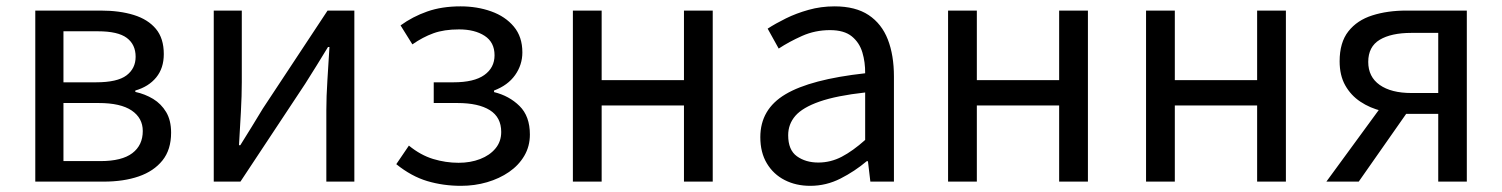

<svg xmlns="http://www.w3.org/2000/svg" viewBox="-20 -577 4772 610"><path d="M92.1 0V-543.4H300.1Q359.9 -543.4 405.1 -529.4Q450.2 -515.4 475.3 -485.3Q500.4 -455.3 500.4 -405.2Q500.4 -360.4 476.3 -331Q452.2 -301.6 409.9 -289.4V-285Q441 -278.2 466.6 -262.7Q492.2 -247.1 507.9 -220.9Q523.6 -194.7 523.6 -155.5Q523.6 -101.3 496.1 -67.2Q468.6 -33 420.7 -16.5Q372.8 0 309.7 0ZM181.6 -315.5H285Q352.9 -315.5 381.9 -337.5Q410.9 -359.5 410.9 -396.6Q410.9 -435.6 382.8 -456.6Q354.8 -477.6 291.1 -477.6H181.6ZM181.6 -65.2H299.4Q367.3 -65.2 400.4 -90.4Q433.6 -115.6 433.6 -160.8Q433.6 -202 398.4 -225.9Q363.2 -249.7 293.6 -249.7H181.6Z M659.1 0V-543.4H748.2V-316.1Q748.2 -273.5 745.3 -220.9Q742.4 -168.3 739.3 -115.7H743.5Q759.3 -141.1 779.8 -174.2Q800.4 -207.3 815.2 -232.3L1020.7 -543.4H1105.8V0H1016.8V-226.7Q1016.8 -269.9 1020.2 -322.5Q1023.5 -375.1 1026.7 -427.7H1022.1Q1006.9 -402.7 986.2 -369.2Q965.6 -335.7 949.8 -311.1L743.9 0Z M1444.5 13.4Q1388.3 13.4 1337.7 -1.6Q1287 -16.7 1239 -55.4L1279.1 -114.4Q1316.1 -84.1 1356.1 -71.9Q1396.1 -59.8 1436.9 -59.8Q1474.8 -59.8 1505.4 -71.7Q1536.1 -83.5 1554.2 -105.4Q1572.4 -127.2 1572.4 -157.8Q1572.4 -204.3 1536.3 -227Q1500.1 -249.7 1433.5 -249.7H1358V-315.5H1420.8Q1486.1 -315.5 1518.6 -338.6Q1551.2 -361.8 1551.2 -401.4Q1551.2 -442.7 1519.7 -463.2Q1488.2 -483.6 1438.4 -483.6Q1390.9 -483.6 1357 -471.3Q1323.2 -459.1 1290.2 -436L1252.6 -496.3Q1291.1 -524.3 1337.4 -540.5Q1383.7 -556.8 1443.1 -556.8Q1496 -556.8 1540.7 -540.8Q1585.5 -524.8 1612.5 -492.5Q1639.6 -460.1 1639.6 -410.5Q1639.6 -371 1616.5 -338.4Q1593.4 -305.9 1549.6 -289.4V-284.4Q1597.8 -272.6 1630.6 -240.2Q1663.5 -207.8 1663.5 -149.6Q1663.5 -112.1 1645.7 -81.9Q1628 -51.8 1597.4 -30.7Q1566.8 -9.6 1527.5 1.9Q1488.2 13.4 1444.5 13.4Z M1800.1 0V-543.4H1891.5V-322.5H2153V-543.4H2244.4V0H2153V-241.9H1891.5V0Z M2554.2 13.4Q2508.9 13.4 2473.1 -4.9Q2437.2 -23.2 2416.4 -57.9Q2395.6 -92.5 2395.6 -141.3Q2395.6 -230.1 2475.5 -277.5Q2555.3 -325 2728.7 -344.2Q2729.1 -379.4 2719.8 -410.5Q2710.5 -441.7 2686.2 -461.5Q2661.9 -481.3 2617 -481.3Q2569.6 -481.3 2528.1 -462.8Q2486.7 -444.3 2454 -422.7L2418.9 -486Q2444 -502.3 2476.8 -518.5Q2509.6 -534.7 2548.9 -545.7Q2588.1 -556.8 2631.5 -556.8Q2698.2 -556.8 2739.8 -529.1Q2781.3 -501.4 2800.7 -451.5Q2820.1 -401.6 2820.1 -334V0H2745.2L2737.5 -64.9H2733.7Q2695.6 -32.7 2650.3 -9.7Q2604.9 13.4 2554.2 13.4ZM2579.8 -60.6Q2619 -60.6 2654.3 -79Q2689.5 -97.4 2728.7 -132.4V-283.2Q2637.7 -273.1 2583.8 -254.3Q2530 -235.5 2507 -209.1Q2484.1 -182.6 2484.1 -147.4Q2484.1 -100.4 2511.9 -80.5Q2539.6 -60.6 2579.8 -60.6Z M2992.1 0V-543.4H3083.5V-322.5H3345V-543.4H3436.4V0H3345V-241.9H3083.5V0Z M3621.1 0V-543.4H3712.5V-322.5H3974V-543.4H4065.4V0H3974V-241.9H3712.5V0Z M4549.4 0V-215.2H4448.7Q4408.6 -215.2 4370.5 -224.4Q4332.4 -233.7 4302.1 -253.9Q4271.8 -274 4254 -305.7Q4236.1 -337.4 4236.1 -382.3Q4236.1 -442.1 4263.9 -477.4Q4291.6 -512.7 4339.7 -528Q4387.8 -543.4 4448.3 -543.4H4640.2V0ZM4464.2 -281.5H4549.4V-472.5H4464.2Q4399.9 -472.5 4363.4 -450.6Q4327 -428.6 4327 -380.3Q4327 -332.9 4363.4 -307.2Q4399.9 -281.5 4464.2 -281.5ZM4194 0 4385.4 -261.6 4461.3 -234.9 4296.8 0Z"/></svg>

Font: Shanggu Sans SC VF
Style: Regular
Weight: 250
Designer: GuiWonder
Version: Version 1.021